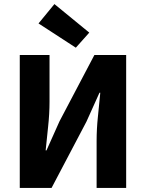

<svg xmlns="http://www.w3.org/2000/svg" viewBox="-20 -922 716 942"><path d="M77 0V-652H223V-422Q223 -364 216 -300Q209 -236 204 -184H208L272 -327L443 -652H599V0H454V-231Q454 -289 460.5 -351Q467 -413 472 -467H468L404 -325L233 0ZM352 -688 169 -807 247 -902 418 -762Z"/></svg>

Font: TT Toshiba Sans
Style: Bold
Weight: 700
Designer: Paul D. Hunt
Foundry: Toshiba Corporation
Version: Version 2.020;PS 2.000;hotconv 1.0.86;makeotf.lib2.5.63406